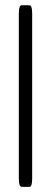

<svg xmlns="http://www.w3.org/2000/svg" viewBox="-20 -726 191 746"><path d="M64.5 0Q53.2 0 53.2 -30.8V-673.8Q53.2 -705.6 64.5 -705.6H93.8Q105 -705.6 105 -673.8V-30.8Q105 0 93.8 0Z"/></svg>

Font: BenchNine Light
Style: Regular
Weight: 300
Version: Version 1 ; ttfautohint (v0.92.18-e454-dirty) -l 8 -r 50 -G 